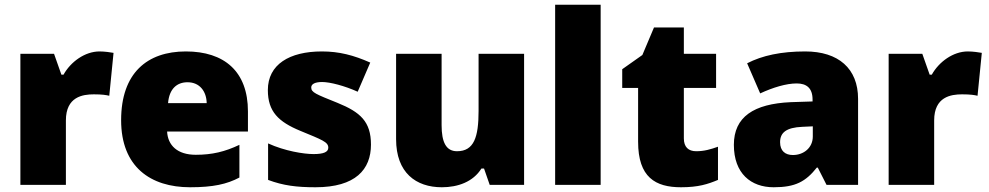

<svg xmlns="http://www.w3.org/2000/svg" viewBox="-20 -780 4172 810"><path d="M400 -563C338 -563 278 -519 248 -465H239L208 -553H66V0H258V-272C258 -372 329 -382 376 -382C412 -382 428 -379 441 -376L459 -557C448 -559 422 -563 400 -563Z M764 -563C601 -563 491 -472 491 -273C491 -76 615 10 782 10C879 10 937 -3 990 -31V-169C929 -140 875 -127 806 -127C728 -127 688 -167 685 -225H1026V-310C1026 -479 926 -563 764 -563ZM771 -433C823 -433 851 -394 852 -345H689C694 -406 727 -433 771 -433Z M1545 -170C1545 -267 1500 -307 1404 -346C1312 -383 1293 -390 1293 -411C1293 -426 1310 -434 1339 -434C1372 -434 1434 -418 1489 -393L1542 -516C1472 -547 1411 -563 1338 -563C1201 -563 1110 -508 1110 -400C1110 -309 1155 -266 1247 -228C1339 -190 1365 -181 1365 -157C1365 -139 1346 -130 1303 -130C1261 -130 1181 -143 1111 -175V-21C1175 3 1232 10 1311 10C1480 10 1545 -65 1545 -170Z M2191 -553H1999V-312C1999 -202 1980 -142 1908 -142C1862 -142 1843 -180 1843 -252V-553H1651V-193C1651 -51 1735 10 1844 10C1912 10 1976 -13 2011 -69H2022L2046 0H2191Z M2514 0V-760H2322V0Z M2917 -142C2884 -142 2865 -160 2865 -196V-409H3001V-553H2865V-664H2739L2690 -548L2605 -488V-409H2672V-182C2672 -32 2745 10 2853 10C2926 10 2966 -3 3009 -21V-161C2978 -150 2951 -142 2917 -142Z M3377 -563C3276 -563 3196 -546 3132 -513L3187 -386C3241 -411 3297 -428 3341 -428C3382 -428 3408 -409 3408 -360V-352L3316 -349C3160 -342 3076 -287 3076 -169C3076 -48 3148 10 3244 10C3336 10 3379 -14 3426 -73H3430L3467 0H3600V-363C3600 -491 3517 -563 3377 -563ZM3409 -247V-204C3409 -157 3371 -126 3325 -126C3293 -126 3271 -143 3271 -180C3271 -220 3296 -242 3365 -245Z M4063 -563C4001 -563 3941 -519 3911 -465H3902L3871 -553H3729V0H3921V-272C3921 -372 3992 -382 4039 -382C4075 -382 4091 -379 4104 -376L4122 -557C4111 -559 4085 -563 4063 -563Z"/></svg>

Font: Noto Sans UI Black
Style: Regular
Weight: 900
Designer: Monotype Design Team
Foundry: Monotype Imaging Inc.
Version: Version 1.901